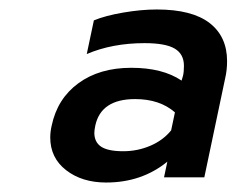

<svg xmlns="http://www.w3.org/2000/svg" viewBox="-20 -734 499 405"><path d="M86 -444Q86 -456 89 -469Q101 -526 145.5 -558.5Q190 -591 257 -591Q323 -591 363 -564L366 -574Q368 -582 368 -595Q368 -620 348.5 -631.5Q329 -643 285 -643Q217 -643 163 -620L178 -691Q202 -701 240 -707.5Q278 -714 311 -714Q385 -714 422 -685.5Q459 -657 459 -605Q459 -586 455 -569L411 -360H326L333 -393Q279 -349 204 -349Q153 -349 119.5 -375Q86 -401 86 -444ZM341 -459 349 -497Q317 -525 265 -525Q193 -525 181 -469Q179 -459 179 -454Q179 -434 193.5 -424.5Q208 -415 240 -415Q270 -415 297 -426.5Q324 -438 341 -459Z"/></svg>

Font: Prompt Medium
Style: Italic
Weight: 500
Italic angle: -12°
Designer: Katatrad Team
Foundry: CadsonDemak
Version: Version 1.001